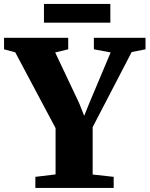

<svg xmlns="http://www.w3.org/2000/svg" viewBox="-42 -930 740 950"><path d="M233 -67V-296L33.5 -671L-22 -686V-743H295.5V-686L231 -670.5L349.5 -420L374.5 -357L400 -420L505.5 -670.5L422.5 -686V-743H678V-686L609.5 -672.5L416.5 -301V-66.5L520.5 -55V0H133V-55ZM504 -910.5V-818H175.5V-910.5Z"/></svg>

Font: Merriweather 48pt Black
Style: Regular
Weight: 900
Version: Version 2.100